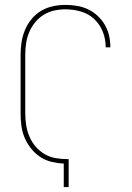

<svg xmlns="http://www.w3.org/2000/svg" viewBox="-20 -763 540 783"><path d="M240 0V-96Q215 -97 190 -103Q165 -109 144 -123Q123 -137 107 -157Q91 -177 81 -200Q71 -223 67.5 -248.5Q64 -274 64 -299V-540Q64 -566 68 -591.5Q72 -617 82 -641Q92 -665 109 -685.5Q126 -706 148 -719Q170 -732 195.5 -737.5Q221 -743 247 -743Q271 -743 294.5 -739Q318 -735 339 -725Q360 -715 377.5 -699Q395 -683 407 -662.5Q419 -642 424.5 -619Q430 -596 430 -572V-570H411V-572Q411 -604 399 -634Q387 -664 364 -685.5Q341 -707 310 -716Q279 -725 247 -725Q224 -725 201 -720Q178 -715 158 -702.5Q138 -690 123 -671.5Q108 -653 99 -631.5Q90 -610 86.5 -586.5Q83 -563 83 -540V-299Q83 -275 87 -251Q91 -227 100.5 -205Q110 -183 126 -164.5Q142 -146 163 -134Q184 -122 208 -118Q232 -114 257 -114H260V0Z"/></svg>

Font: Iosevka Term Curly Thin
Style: Regular
Weight: 100
Designer: Belleve Invis
Foundry: Belleve Invis
Version: Version 32.3.0